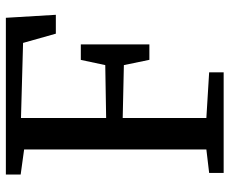

<svg xmlns="http://www.w3.org/2000/svg" viewBox="-84 -699 783 655"><g transform="rotate(-90 307.5 -371.5)"><path d="M125.2 -59V-680.7L39.5 -692.5V-743H574.3L584.5 -572.5H520.1L488.6 -684.3L232.5 -691.4V-400.9L412.9 -403.9L430.7 -487.3H483.5V-253.4H430.9L412.9 -340.4L232.5 -344.4V-59L388.2 -49.5V0H45.1V-49.5Z"/></g></svg>

Font: Merriweather 7pt Light
Style: Regular
Weight: 300
Designer: Eben Sorkin
Foundry: Eben Sorkin
Version: Version 2.200;gftools[0.9.31]